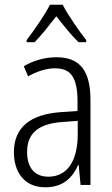

<svg xmlns="http://www.w3.org/2000/svg" viewBox="-20 -878 475 815"><path d="M246 -858H192C170 -814 124 -748 93 -708V-699H127C155 -727 190 -772 219 -809C249 -771 282 -729 313 -699H346V-708C319 -741 270 -812 246 -858ZM219 -635C170 -635 122 -621 81 -597L99 -554C141 -577 179 -588 214 -588C280 -588 309 -550 309 -448V-407L238 -402C110 -393 39 -338 39 -232C39 -148 83 -83 172 -83C248 -83 287 -123 312 -178H314L322 -93H364V-452C364 -578 320 -635 219 -635ZM244 -360 310 -365V-309C310 -198 268 -128 185 -128C129 -128 95 -164 95 -233C95 -312 143 -353 244 -360Z"/></svg>

Font: Noto Sans Kannada UI Condensed Light
Style: Regular
Weight: 300
Width: 3
Designer: Jelle Bosma - Monotype Design Team
Foundry: Monotype Imaging Inc.
Version: Version 2.005